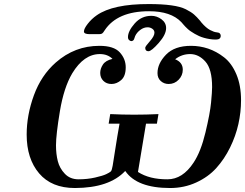

<svg xmlns="http://www.w3.org/2000/svg" viewBox="-20 -925 1220 956"><path d="M112.8 -254.9Q112.8 -352.1 148.9 -450.9Q185.1 -549.8 257.8 -613.8Q352.1 -696.8 475.1 -696.8Q546.9 -696.8 576.4 -664.3Q606 -631.8 606 -589.8Q606 -545.9 583.5 -526.4Q561 -506.8 535.2 -506.8Q510.3 -506.8 494.6 -522.5Q479 -538.1 479 -562Q479 -583 492.4 -603.5Q505.9 -624 540 -631.8Q516.1 -655.8 477.1 -655.8Q397.9 -655.8 339.8 -560.1Q297.9 -489.3 278.3 -371.6Q258.8 -253.9 258.8 -201.2Q258.8 -158.2 267.8 -122.6Q276.9 -86.9 303 -59.6Q329.1 -32.2 371.1 -32.2Q415 -32.2 453.6 -41Q492.2 -49.8 509 -57.9Q525.9 -65.9 532.2 -71.8Q537.1 -77.6 541 -99.9Q544.9 -122.1 554.4 -184.6Q564 -247.1 575.2 -309.1H521L528.8 -356.9Q588.9 -354 647.9 -354Q709 -354 769 -356.9L761.2 -309.1H707L667 -68.8Q724.1 -31.7 814 -32.2Q889.2 -32.2 943.8 -115.2Q980 -169.4 1002.9 -265.1Q1025.9 -360.8 1031 -415Q1036.1 -469.2 1036.1 -491.2Q1036.1 -581.1 1002.7 -618.4Q969.2 -655.8 927 -655.8Q884.8 -655.8 852.1 -629.9Q890.1 -614.7 890.1 -578.1Q890.1 -549.3 869.6 -528.1Q849.1 -506.8 819.8 -506.8Q796.9 -506.8 780.5 -521.5Q764.2 -536.1 764.2 -561Q764.2 -608.9 806.6 -652.8Q849.1 -696.8 931.2 -696.8Q975.1 -696.8 1016.6 -682.9Q1058.1 -668.9 1095.9 -639.4Q1133.8 -609.9 1157 -554.9Q1180.2 -500 1180.2 -425.8Q1180.2 -366.7 1167 -307.4Q1153.8 -248 1125.5 -190.4Q1097.2 -132.8 1057.1 -88.4Q1017.1 -43.9 957 -16.4Q897 11.2 827.1 11.2Q662.1 11.2 604 -73.2H603Q523.9 10.7 353 11.2Q236.8 11.2 174.8 -61.8Q112.8 -134.8 112.8 -254.9ZM397.9 -768.1Q397.9 -782.2 417 -806.6Q436 -831.1 461.9 -849.1Q543 -905.3 721.2 -904.8Q787.1 -904.8 833 -898.4Q878.9 -892.1 905.5 -878.7Q932.1 -865.2 946 -853Q960 -840.8 976.1 -821.8Q981 -815.9 982.9 -813Q1005.9 -786.1 1025.9 -775.6Q1045.9 -765.1 1057.9 -764.2Q1069.8 -763.2 1074.2 -758.8Q1079.1 -753.9 1079.1 -747.1Q1079.1 -728 1055.2 -728Q1039.1 -728 1023.9 -730.5Q1008.8 -732.9 995.8 -736.6Q982.9 -740.2 970.9 -745.6Q959 -751 949.5 -756.6Q939.9 -762.2 930.4 -768.6Q920.9 -774.9 915 -780.5Q909.2 -786.1 902.6 -792.5Q896 -798.8 893.1 -803Q890.1 -807.1 886.2 -811L882.8 -814.9Q831.1 -869.1 722.2 -869.1Q564 -869.1 501 -773.9Q493.2 -760.7 488 -757.8Q482.9 -754.9 472.2 -754.9H426.8Q397.9 -754.9 397.9 -768.1ZM617.2 -740.2Q617.2 -770 650.6 -808.1Q684.1 -846.2 733.9 -846.2Q760.7 -846.2 783.9 -829.1Q807.1 -812 807.1 -785.2Q807.1 -752.9 770.5 -711.4Q733.9 -669.9 719.2 -669.9Q703.1 -669.9 703.1 -687Q703.1 -693.8 726.1 -719.5Q749 -745.1 749 -762.2Q749 -774.4 738.5 -781.7Q728 -789.1 714.8 -789.1Q695.8 -789.1 678.5 -776.1Q661.1 -763.2 652.8 -745.1Q651.9 -742.2 649.9 -736.6Q647.9 -731 647 -728.5Q646 -726.1 643.1 -723.6Q640.1 -721.2 634.8 -720.2Q628.9 -720.2 623 -725.3Q617.2 -730.5 617.2 -740.2Z"/></svg>

Font: CMU Serif Extra
Style: BoldSlanted
Weight: 700
Italic angle: -9.46001°
Version: Version 0.7.0